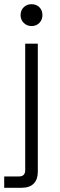

<svg xmlns="http://www.w3.org/2000/svg" viewBox="-30 -694 288 914"><path d="M-10 200V146H60Q90 146 90 116V-486H150V124Q150 160 130.5 180Q111 200 72 200ZM120 -570Q98 -570 83 -585Q68 -600 68 -622Q68 -645 83 -659.5Q98 -674 120 -674Q143 -674 157.5 -659.5Q172 -645 172 -622Q172 -600 157.5 -585Q143 -570 120 -570Z"/></svg>

Font: Space Grotesk Light Light
Style: Regular
Weight: 300
Version: Version 2.000